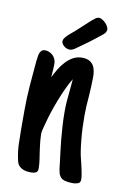

<svg xmlns="http://www.w3.org/2000/svg" viewBox="-71 -584 407 653"><g transform="rotate(10 133.0 -257.5)"><path d="M104.5 -2.4Q104.5 8.8 97.9 12.2Q91.3 15.6 82 15.6Q73.7 15.6 65.7 14.4Q57.6 13.2 50.5 9.8Q43.5 6.3 38.3 0.5Q33.2 -5.4 31.2 -14.6Q24.4 -43.9 23.4 -72Q22.5 -100.1 22.5 -129.9V-189.9Q22.5 -231 25.9 -275.1Q29.3 -319.3 33.2 -360.4Q33.2 -361.8 33.7 -363.8Q34.2 -365.7 34.2 -366.7Q34.7 -372.1 35.6 -378.4Q36.6 -384.8 38.8 -389.9Q41 -395 45.2 -398.4Q49.3 -401.9 56.2 -401.9Q64 -401.9 71 -398.7Q78.1 -395.5 83.5 -390.4Q88.9 -385.3 92 -377.9Q95.2 -370.6 95.2 -362.8Q95.2 -354.5 94.7 -344.5Q94.2 -334.5 93.3 -325.7Q93.3 -323.2 93 -320.3Q92.8 -317.4 92.3 -314.9Q99.1 -328.6 107.9 -343.5Q116.7 -358.4 128.2 -370.8Q139.6 -383.3 153.6 -391.1Q167.5 -398.9 184.6 -398.9Q198.7 -398.9 208 -394.5Q217.3 -390.1 222.9 -382.1Q228.5 -374 230.7 -363.3Q232.9 -352.5 232.9 -340.3Q232.9 -323.7 231.9 -306.9Q231 -290 230 -273.4Q228.5 -256.3 227.5 -239.7Q226.6 -223.1 226.6 -206.1Q226.6 -185.5 227.5 -163.8Q228.5 -142.1 230.5 -122.3Q232.4 -102.5 234.9 -86.7Q237.3 -70.8 239.7 -62Q241.7 -54.7 243.9 -45.2Q246.1 -35.6 248.3 -25.6Q250.5 -15.6 252 -6.3Q253.4 2.9 253.4 10.3Q253.4 21 244.9 23.9Q236.3 26.9 228 26.9Q219.7 26.9 209.2 25.6Q198.7 24.4 190.4 20Q180.2 12.7 177 -0.5Q173.8 -13.7 172.9 -26.4L171.4 -39.6Q169.9 -51.3 167.5 -70.3Q165 -89.4 162.8 -112.3Q160.6 -135.3 159.2 -159.9Q157.7 -184.6 157.7 -208Q157.7 -229 159.4 -248.5Q161.1 -268.1 163.1 -288.1Q164.1 -298.3 164.6 -304.7Q165 -311 166 -321.3Q156.2 -305.7 146.5 -284.7Q136.7 -263.7 127.9 -241Q119.1 -218.3 112.1 -196.8Q105 -175.3 101.1 -159.2L98.1 -148.4Q95.7 -140.6 94 -132.8Q92.3 -125 92.3 -118.2Q92.3 -109.4 93.3 -97.9Q94.2 -86.4 95.7 -76.2Q97.2 -64 99.1 -51.3Q99.1 -50.3 100.1 -44.9Q101.1 -39.6 102.1 -32.2Q103 -24.9 103.8 -16.8Q104.5 -8.8 104.5 -2.4ZM108.9 -442.9Q108.9 -447.8 113 -453.6Q117.2 -459.5 122.8 -464.8Q128.4 -470.2 134.3 -474.9Q140.1 -479.5 144 -482.9L191.9 -526.9Q197.8 -531.2 204.3 -536.9Q210.9 -542.5 218.3 -542.5Q223.1 -542.5 229.2 -538.8Q235.4 -535.2 240.5 -530Q245.6 -524.9 249 -518.6Q252.4 -512.2 252.4 -507.3Q252.4 -506.3 252.4 -505.4Q252.4 -504.4 251.5 -503.4Q250 -497.6 245.6 -493.2Q241.2 -488.8 235.8 -484.9Q220.7 -472.7 212.6 -466.6Q204.6 -460.4 197.8 -455.3Q190.9 -450.2 182.4 -444.3Q173.8 -438.5 158.7 -427.2Q153.3 -423.3 148.2 -420.9Q143.1 -418.5 137.2 -418.5Q132.8 -418.5 127.9 -420.4Q123 -422.4 118.7 -425.8Q114.3 -429.2 111.6 -433.6Q108.9 -438 108.9 -442.9Z"/></g></svg>

Font: Just Another Hand
Style: Regular
Weight: 400
Designer: Astigmatic (AOETI)
Foundry: Astigmatic (AOETI)
Version: Version 1.000